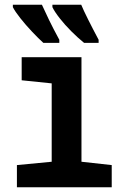

<svg xmlns="http://www.w3.org/2000/svg" viewBox="-20 -786 540 806"><path d="M51 0V-93L197 -107V-436L71 -449V-546H322V-107L449 -93V0ZM333 -606Q307 -627 279.5 -654.5Q252 -682 230.5 -709.5Q209 -737 200 -756V-766H321Q330 -744 350 -704Q370 -664 394 -619V-606ZM162 -606Q142 -624 115 -652.5Q88 -681 65.5 -709.5Q43 -738 34 -756V-766H156Q168 -739 186 -702Q204 -665 229 -619V-606Z"/></svg>

Font: Noto Sans Mono ExtraCondensed
Style: Bold
Weight: 700
Width: 2
Designer: Monotype Design Team
Foundry: Monotype Imaging Inc.
Version: Version 2.014